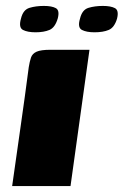

<svg xmlns="http://www.w3.org/2000/svg" viewBox="-20 -628 417 648"><path d="M299 -519Q272 -519 256.5 -527Q241 -535 250 -565Q257 -595 278.5 -601.5Q300 -608 327 -608Q354 -608 368 -600.5Q382 -593 375 -565Q366 -535 347 -527Q328 -519 299 -519ZM100 -519Q73 -519 57.5 -527Q42 -535 51 -566Q58 -595 79.5 -601.5Q101 -608 128 -608Q155 -608 168.5 -600.5Q182 -593 175 -566Q166 -535 147 -527Q128 -519 100 -519ZM21 0Q35 -100 49.5 -200.5Q64 -301 77 -401Q80 -420 84.5 -433.5Q89 -447 103.5 -453.5Q118 -460 150 -460H282L218 0Z"/></svg>

Font: Genos Thin ExtraBold
Style: Italic
Weight: 800
Italic angle: -8°
Version: Version 1.010